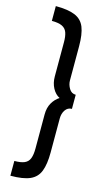

<svg xmlns="http://www.w3.org/2000/svg" viewBox="-144 -788 573 1054"><g transform="rotate(15 142.0 -261.0)"><path d="M34 221V137Q71 137 91.5 128Q112 119 120.2 98Q128.5 77 128.5 41V-153Q128.5 -190.5 144 -217.8Q159.5 -245 184.5 -261Q159.5 -273.5 144 -302.5Q128.5 -331.5 128.5 -369V-563Q128.5 -597 120.8 -618.2Q113 -639.5 92.5 -649.2Q72 -659 34 -659V-743Q104.5 -743 143.8 -726.5Q183 -710 198.8 -670.8Q214.5 -631.5 214.5 -563V-369Q214.5 -345.5 227.8 -323.2Q241 -301 265.5 -301V-221Q242 -221 228.2 -201Q214.5 -181 214.5 -153V41Q214.5 107 199.2 146.8Q184 186.5 145 203.8Q106 221 34 221Z"/></g></svg>

Font: League Gothic SemiCondensed
Style: Regular
Weight: 400
Width: 4
Designer: The League of Moveable Type
Version: Version 2.001